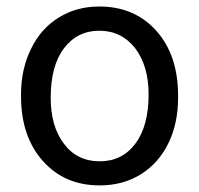

<svg xmlns="http://www.w3.org/2000/svg" viewBox="-20 -558 610 588"><path d="M44.4 -269V-262.7C44.4 -180.7 66.9 -114.7 111.3 -64.9C155.8 -15.1 213.4 9.8 285.2 9.8C332.5 9.8 375 -1.5 411.6 -24.4C448.2 -47.4 476.1 -79.1 496.1 -120.1C515.6 -160.6 525.4 -207 525.4 -258.3V-264.6C525.4 -347.2 503.4 -413.6 459 -463.4C414.6 -513.2 356 -538.1 284.2 -538.1C237.8 -538.1 196.3 -526.9 160.2 -504.4C123.5 -481.9 95.2 -450.2 75.2 -408.7C54.7 -367.2 44.4 -320.8 44.4 -269ZM135.3 -258.3C135.3 -324.2 148.9 -375 176.3 -410.6C203.6 -446.3 239.7 -463.9 284.2 -463.9C329.6 -463.9 366.2 -445.8 394 -410.2C421.4 -374 435.1 -327.1 435.1 -269C435.1 -204.1 421.4 -153.8 394.5 -118.2C367.7 -82 331.1 -64 285.2 -64C239.7 -64 203.1 -81.5 176.3 -117.2C148.9 -152.8 135.3 -199.7 135.3 -258.3Z"/></svg>

Font: Vazir
Style: Regular
Weight: 400
Designer: Saber Rastikerdar
Foundry: Saber Rastikerdar
Version: Version 27.002;January 24, 2021;FontCreator 13.0.0.2683 64-b